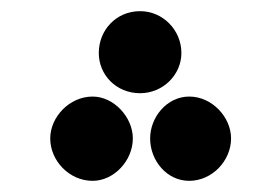

<svg xmlns="http://www.w3.org/2000/svg" viewBox="-20 -291 479 344"><path d="M231 -124C272 -124 305 -157 305 -196C305 -237 272 -271 231 -271C188 -271 157 -237 157 -196C157 -157 188 -124 231 -124ZM146 33C184 33 218 -3 218 -43C218 -81 184 -118 146 -118C104 -118 70 -81 70 -43C70 -3 104 33 146 33ZM319 33C360 33 394 -3 394 -43C394 -81 360 -118 319 -118C279 -118 249 -81 249 -43C249 -3 279 33 319 33Z"/></svg>

Font: Noto Sans Arabic UI Cn Bk
Style: Regular
Weight: 900
Width: 3
Designer: Monotype Design Team, Nadine Chahine and Nizar Qandah
Foundry: Monotype Imaging Inc.
Version: Version 2.010